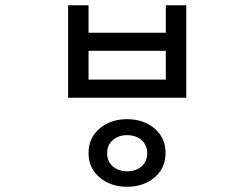

<svg xmlns="http://www.w3.org/2000/svg" viewBox="-20 -729 960 733"><path d="M465 -274Q528 -274 570 -238.5Q612 -203 612 -145Q612 -87 570 -51.5Q528 -16 465 -16Q403 -16 360.5 -51.5Q318 -87 318 -144Q318 -203 360.5 -238.5Q403 -274 465 -274ZM465 -213Q432 -213 410.5 -194Q389 -175 389 -144Q389 -113 410.5 -94Q432 -75 465 -75Q499 -75 520.5 -94Q542 -113 542 -144Q542 -175 520.5 -194Q499 -213 465 -213ZM240 -709H318V-604H613V-709H691V-356H240ZM318 -535V-425H613V-535Z"/></svg>

Font: lkorean05
Style: Book
Weight: 400
Designer: Jelle Bosma - Monotype Design Team
Foundry: Monotype Imaging Inc.
Version: Version 2.003